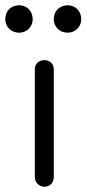

<svg xmlns="http://www.w3.org/2000/svg" viewBox="-52 -692 328 728"><path d="M21 -568C50 -568 72 -591 72 -619C72 -650 50 -672 21 -672C-11 -672 -32 -650 -32 -619C-32 -591 -11 -568 21 -568ZM205 -568C234 -568 256 -591 256 -619C256 -650 234 -672 205 -672C173 -672 152 -650 152 -619C152 -591 173 -568 205 -568ZM117 16C138 16 152 0 152 -21V-429C152 -452 134 -464 117 -464C97 -464 80 -452 80 -429V-21C80 0 96 16 117 16Z"/></svg>

Font: Dongle Light
Style: Regular
Weight: 300
Designer: Yanghee Ryu
Foundry: Yanghee Ryu
Version: Version 2.000